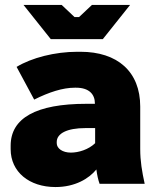

<svg xmlns="http://www.w3.org/2000/svg" viewBox="-20 -742 640 775"><path d="M185 -584H395L505 -722H351L299 -673H281L229 -722H75ZM204 13C283 13 339 -21 369 -58C372 -35 376 -17 382 0H564C553 -51 546 -91 546 -141V-312C546 -453 454 -533 305 -533H292C202 -533 108 -509 47 -472L118 -340C178 -370 233 -388 282 -388H287C341 -388 363 -360 363 -325V-323H329C125 -323 23 -265 23 -154V-140C23 -48 98 13 204 13ZM266 -126C232 -126 209 -143 209 -164V-169C209 -203 250 -225 325 -225H364V-164C337 -138 297 -126 266 -126Z"/></svg>

Font: Fixel Display Black
Style: Regular
Weight: 900
Designer: AlfaBravo + MacPaw
Foundry: Kyrylo Tkachov, Marchela Mozhyna, Serhii Makarenko, Maria Weinstein, Zakhar Kryvoshyya
Version: Version 1.211